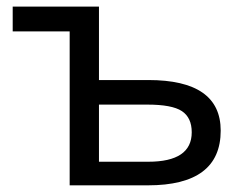

<svg xmlns="http://www.w3.org/2000/svg" viewBox="-20 -556 736 576"><path d="M555.2 -159.2Q555.2 -203.1 525.6 -222.7Q496.1 -242.2 421.9 -242.2H276.9V-70.8H424.8Q555.2 -70.8 555.2 -159.2ZM276.9 -315.9H424.8Q642.1 -315.9 642.1 -164.1Q642.1 0 423.8 0H189V-461.9H18.1V-536.1H276.9Z"/></svg>

Font: NotoSans
Style: Regular
Weight: 400
Designer: Monotype Design team
Foundry: Monotype Imaging Inc.
Version: Version 1.04; ttfautohint (v1.4.1)